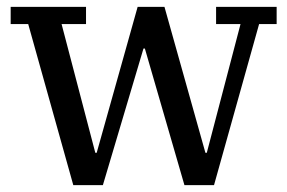

<svg xmlns="http://www.w3.org/2000/svg" viewBox="-20 -538 835 558"><path d="M62 -468H11V-518H230V-468H159L257 -94H261L380 -518H458L577 -94H581L679 -468H608V-518H784V-468H733L602 0H516L401 -397H397L279 0H193Z"/></svg>

Font: IBM Plex Serif Text
Style: Regular
Weight: 450
Designer: Mike Abbink, Paul van der Laan, Pieter van Rosmalen
Foundry: Bold Monday
Version: Version 3.001